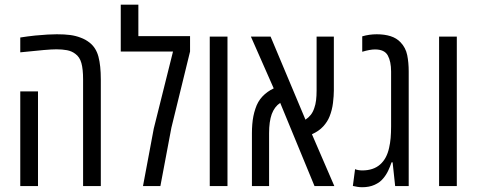

<svg xmlns="http://www.w3.org/2000/svg" viewBox="-20 -784 2010 809"><path d="M330.1 0V-449.7Q330.1 -492.2 323 -518.1Q315.9 -543.9 297.4 -557.1Q282.2 -568.8 262.2 -572.5Q242.2 -576.2 217.8 -576.2Q198.7 -576.2 164.3 -573.2Q129.9 -570.3 65.4 -563.5V-626Q79.6 -628.4 95.5 -630.4Q111.3 -632.3 128.4 -634.3Q158.7 -637.2 180.9 -638.4Q203.1 -639.6 219.2 -639.6Q252 -639.6 275.6 -636.5Q299.3 -633.3 319.3 -625.5Q330.1 -621.6 339.4 -616.5Q348.6 -611.3 357.4 -604.5Q384.8 -583 394.8 -545.2Q404.8 -507.3 404.8 -449.2V0ZM65.4 0V-398.9H140.1V0Z M582.5 0 627.9 -242.2 709 -566.9H488.8V-764.2H563V-631.8H780.8V-566.9L702.1 -245.6L655.8 0Z M863.8 0V-629.9H938.5V0Z M1041.5 0V-222.7Q1041.5 -242.2 1043 -260Q1044.4 -277.8 1047.6 -294.2Q1050.8 -310.5 1056.2 -326.2Q1065.9 -356.4 1085.7 -377.4Q1105.5 -398.4 1133.3 -411.6L1037.1 -629.9H1120.1L1267.1 -279.8Q1280.3 -288.6 1289.6 -300.3Q1298.8 -312 1304.2 -328.6Q1309.6 -343.3 1311.8 -361.6Q1314 -379.9 1314 -402.3V-629.9H1386.7V-402.3Q1386.7 -380.9 1383.1 -350.6Q1379.4 -320.3 1368.7 -293.5Q1359.9 -271 1342 -251.5Q1324.2 -231.9 1294.4 -218.3L1388.7 0H1305.2L1160.6 -350.6Q1147.9 -341.8 1139.4 -330.3Q1130.9 -318.8 1125 -303.2Q1113.8 -272 1113.8 -222.7V0Z M1506.3 4.9Q1496.6 4.9 1486.8 3.4Q1477.1 2 1466.8 -0.5L1476.1 -71.3Q1481 -68.8 1489.5 -67.4Q1498 -65.9 1506.3 -65.9Q1553.2 -65.9 1581.5 -90.8Q1609.9 -115.7 1619.6 -161.6Q1624 -180.2 1626 -202.6Q1627.9 -225.1 1627.9 -252V-482.4Q1627.9 -524.9 1614 -550.3Q1600.1 -575.7 1560.1 -575.7Q1549.3 -575.7 1535.9 -573.2Q1522.5 -570.8 1506.3 -565.9V-630.9Q1536.1 -639.6 1567.4 -639.6Q1600.1 -639.6 1625.5 -631.6Q1650.9 -623.5 1667.5 -606Q1689.5 -583 1695.8 -551.8Q1702.1 -520.5 1702.1 -482.4V0H1645L1634.3 -100.1H1629.9Q1624 -82.5 1615.5 -64.5Q1606.9 -46.4 1594.2 -31.7Q1581.1 -15.6 1558.6 -5.4Q1536.1 4.9 1506.3 4.9Z M1830.1 0V-629.9H1904.8V0Z"/></svg>

Font: Open Sans Condensed
Style: Regular
Weight: 400
Width: 3
Designer: Monotype Design Team
Foundry: Monotype Imaging Inc.
Version: Version 3.000